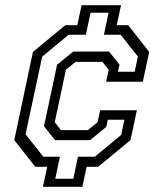

<svg xmlns="http://www.w3.org/2000/svg" viewBox="-20 -720 629 740"><path d="M145.5 0 162 -77H116L35 -180L107 -520L232 -623H278L294.5 -700H446.5L430 -623H474L555 -520L530.5 -405H389L399 -451L375 -481.5H271L234 -451L191 -249L215 -218.5H319L356 -249L366 -295H507.5L483 -180L358 -77H314L297.5 0ZM193 -31H262.5L280.5 -116H345.5L447 -200L459.5 -258.5H395.5L389.5 -231L327.5 -180H192L149.5 -233.5L200 -470.5L262.5 -521.5H400L440.5 -471L434.5 -443.5H499L511.5 -502L445 -586H380.5L398.5 -671H329L311 -586H244.5L142.5 -501.5L78.5 -202.5L147 -116H211Z"/></svg>

Font: Tourney
Style: Italic
Weight: 400
Italic angle: -12°
Version: Version 1.015